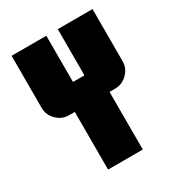

<svg xmlns="http://www.w3.org/2000/svg" viewBox="-166 -794 832 900"><g transform="rotate(-30 250.0 -344.0)"><path d="M469 -406Q469 -368 441 -340Q413 -312 375 -312H344V0H156V-312H125Q87 -312 59 -340Q31 -368 31 -406V-688H219V-438H281V-688H469Z"/></g></svg>

Font: CostaRica
Style: Normal
Weight: 900
Version: Version 1.3